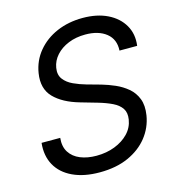

<svg xmlns="http://www.w3.org/2000/svg" viewBox="-111 -832 856 938"><g transform="rotate(-15 317.5 -363.0)"><path d="M278.8 12.7Q199.2 12.7 143.1 -13.7Q86.9 -40 60.3 -87.9Q33.7 -135.7 40.5 -200.2H134.8Q130.4 -156.7 148.9 -127.7Q167.5 -98.6 202.9 -84.2Q238.3 -69.8 284.2 -69.8Q335 -69.8 377.2 -86.2Q419.4 -102.5 447.3 -131.6Q475.1 -160.6 481.4 -200.2Q486.8 -233.9 472.4 -255.6Q458 -277.3 428 -292Q397.9 -306.6 357.4 -318.4L274.4 -342.3Q189.9 -366.2 146.2 -411.4Q102.5 -456.5 114.7 -532.7Q124.5 -594.2 163.1 -640.6Q201.7 -687 260.7 -712.4Q319.8 -737.8 391.6 -737.8Q463.9 -737.8 516.6 -712.2Q569.3 -686.5 595.7 -641.1Q622.1 -595.7 614.3 -537.1H524.9Q528.3 -593.3 489.3 -624.8Q450.2 -656.2 383.3 -656.2Q335.9 -656.2 297.6 -640.6Q259.3 -625 234.9 -597.9Q210.4 -570.8 204.6 -536.1Q198.7 -501 216.1 -478.3Q233.4 -455.6 263.7 -441.9Q293.9 -428.2 325.2 -419.4L397 -399.4Q429.2 -390.1 462.9 -375.5Q496.6 -360.8 523.9 -337.9Q551.3 -314.9 564.7 -280.5Q578.1 -246.1 570.3 -197.3Q560.5 -137.2 522.9 -89.8Q485.4 -42.5 423.8 -14.9Q362.3 12.7 278.8 12.7Z"/></g></svg>

Font: Inter 18pt
Style: Italic
Weight: 400
Italic angle: -9.3988°
Designer: Rasmus Andersson
Foundry: rsms
Version: Version 4.001;git-66647c0bb